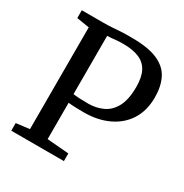

<svg xmlns="http://www.w3.org/2000/svg" viewBox="-172 -886 980 1022"><g transform="rotate(30 318.0 -375.0)"><path d="M120 -57V-682.5L42.5 -695V-743H175Q205 -743 228.5 -744.8Q252 -746.5 278.8 -748.2Q305.5 -750 347 -749.5Q448 -749.5 505.5 -724.2Q563 -699 587.2 -651Q611.5 -603 611.5 -535.5Q611.5 -454 575 -396.5Q538.5 -339 473.2 -308.2Q408 -277.5 323 -277.5Q305.5 -277.5 285.2 -278Q265 -278.5 248.8 -279.5Q232.5 -280.5 228 -281.5V-58L361.5 -47V0H38V-47ZM227.5 -334.5Q241 -332 265.5 -330.8Q290 -329.5 322.5 -329.5Q370 -330 410 -348.8Q450 -367.5 474 -412.2Q498 -457 498 -534.5Q498 -593 479.5 -629Q461 -665 422.2 -681.8Q383.5 -698.5 324 -698.5Q302 -698.5 284.8 -697Q267.5 -695.5 253.8 -694Q240 -692.5 227.5 -692.5Z"/></g></svg>

Font: Merriweather 28pt
Style: Regular
Weight: 400
Version: Version 2.100